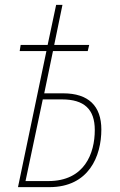

<svg xmlns="http://www.w3.org/2000/svg" viewBox="-20 -770 494 790"><path d="M54 0H183C346 0 397 -128 397 -237C397 -334 344 -386 240 -386H162L198 -560H341L347 -585H203L237 -750H211L176 -585H65L61 -560H171ZM179 -25H85L156 -361H235C326 -361 370 -321 370 -235C370 -139 328 -25 179 -25Z"/></svg>

Font: Noto Sans Condensed Thin
Style: Italic
Weight: 100
Width: 3
Italic angle: -12°
Designer: Monotype Design Team
Foundry: Monotype Imaging Inc.
Version: Version 2.013